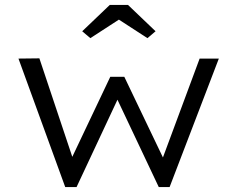

<svg xmlns="http://www.w3.org/2000/svg" viewBox="-20 -760 964 780"><path d="M245 0 55 -522 140 -523 284 -92 260 -94 428 -448H485L655 -93L631 -91L791 -522H869L669 0H625L433 -406L483 -410L291 0ZM347 -605 314 -633 426 -740H500L612 -633L579 -605L448 -690H478Z"/></svg>

Font: Lexend Mega Light
Style: Regular
Weight: 300
Version: Version 1.007